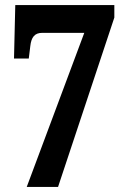

<svg xmlns="http://www.w3.org/2000/svg" viewBox="-20 -734 501 754"><path d="M85 0H208L429 -665V-714H40L35 -504H93L99 -553C103 -588 116 -605 146 -605H311Z"/></svg>

Font: Noto Serif Thai ExtraCondensed ExtraBold
Style: Regular
Weight: 800
Width: 2
Designer: Monotype Design Team
Foundry: Monotype Imaging Inc.
Version: Version 2.002